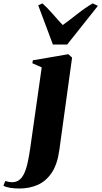

<svg xmlns="http://www.w3.org/2000/svg" viewBox="-150 -826 582 1100"><path d="M190 33Q179 114.5 146.8 163Q114.5 211.5 66.8 232.8Q19 254 -39 254Q-67.5 254 -91 250.2Q-114.5 246.5 -130.5 238L-119.5 211Q-109.5 214.5 -99.8 216.2Q-90 218 -81.5 218Q-59.5 218 -43.2 207.5Q-27 197 -14.8 174.2Q-2.5 151.5 6.5 114.2Q15.5 77 23 24L89 -440L35.5 -463.5L38 -480.5L241.5 -515.5L263 -496ZM153 -571 69 -795.5 93 -806.5Q122.5 -780.5 152 -746.2Q181.5 -712 209.5 -682.5Q254 -715 295.8 -748Q337.5 -781 381 -806.5L411 -792.5L235 -571Z"/></svg>

Font: Merriweather 144pt Black
Style: Italic
Weight: 900
Italic angle: -7.8°
Version: Version 2.101